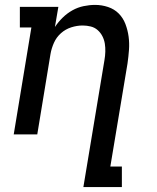

<svg xmlns="http://www.w3.org/2000/svg" viewBox="-20 -548 640 783"><path d="M320 215 406 -303Q409 -320 409.5 -337Q410 -354 407.5 -370Q405 -386 397.5 -400.5Q390 -415 378 -425.5Q366 -436 350 -440Q334 -444 317 -444Q294 -444 270.5 -436.5Q247 -429 228.5 -412.5Q210 -396 200 -373.5Q190 -351 186 -328L132 0H36L108 -436H61V-520H218L204 -438Q218 -459 236 -476.5Q254 -494 275.5 -506Q297 -518 321 -523Q345 -528 368 -528Q395 -528 420.5 -519.5Q446 -511 464 -493Q482 -475 491.5 -450Q501 -425 504.5 -398.5Q508 -372 506 -344.5Q504 -317 500 -289L430 131H477V215Z"/></svg>

Font: Iosevka Etoile Medium
Style: Italic
Weight: 500
Italic angle: -9°
Designer: Belleve Invis
Foundry: Belleve Invis
Version: Version 22.1.2; ttfautohint (v1.8.4)